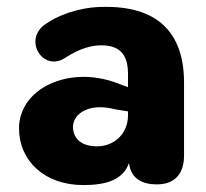

<svg xmlns="http://www.w3.org/2000/svg" viewBox="-20 -524 596 555"><path d="M221 11C289 11 336 -5 353 -53C358 -7 392 9 433 9C485 9 512 -21 512 -75V-285C512 -434 431 -508 275 -504C238 -504 171 -494 114 -456C44 -412 103 -315 167 -356C213 -386 247 -393 273 -393C331 -393 350 -361 350 -310V-272L315 -285C178 -335 35 -268 35 -153C35 -60 108 11 221 11ZM191 -157C191 -195 237 -228 313 -208L350 -202V-191C350 -137 310 -101 260 -101C214 -101 191 -125 191 -157Z"/></svg>

Font: SN Pro Heavy
Style: Regular
Weight: 800
Designer: Tobias Whetton
Foundry: Supernotes
Version: Version 1.001;Glyphs 3.2 (3249)